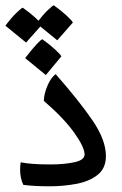

<svg xmlns="http://www.w3.org/2000/svg" viewBox="-35 -687 449 707"><path d="M147.5 -1Q89.4 -1 50.8 -6.3Q39.1 -31.2 39.1 -61.5Q39.1 -74.2 41 -89.4Q78.1 -81.5 150.4 -81.5Q201.7 -81.5 239 -89.6Q276.4 -97.7 276.4 -118.2Q276.4 -145 237.8 -199Q199.2 -252.9 126.5 -315.4Q126.5 -338.9 138.9 -369.4Q151.4 -399.9 169.9 -414.1Q258.3 -313.5 306.6 -242.2Q355 -170.9 355 -112.3Q355 -66.9 324 -42.7Q293 -18.6 245.4 -9.8Q197.8 -1 147.5 -1ZM61 -530.3 -15.1 -592.3Q5.4 -620.1 24.4 -638.7Q43.5 -657.2 48.8 -658.7Q75.2 -640.1 95.5 -621.6Q115.7 -603 119.1 -595.7ZM175.8 -538.6 99.1 -601.1Q124.5 -634.3 141.4 -650.1Q158.2 -666 163.1 -667.5Q189.5 -648.9 209.7 -630.1Q230 -611.3 233.4 -604ZM133.8 -410.6 57.6 -473.1Q84.5 -507.8 100.1 -524.4Q115.7 -541 121.1 -542.5Q147.5 -523.4 167.7 -504.9Q188 -486.3 190.9 -479.5Z"/></svg>

Font: Harmattan SemiBold
Style: Regular
Weight: 600
Designer: George W. Nuss III and SIL International
Foundry: SIL International
Version: Version 4.000